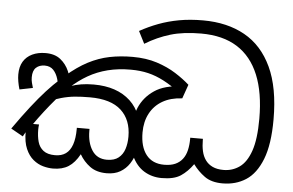

<svg xmlns="http://www.w3.org/2000/svg" viewBox="-56 -919 1546 1012"><g transform="rotate(5 717.0 -412.5)"><path d="M542 11Q488 11 453.5 -14.5Q419 -40 398 -77Q373 -31 340 -10Q307 11 258 11Q233 11 205.5 3.5Q178 -4 153.5 -24Q129 -44 113.5 -79.5Q98 -115 98 -170Q98 -181 99.5 -192.5Q101 -204 103 -214H165Q164 -207 163.5 -200.5Q163 -194 163 -187Q163 -151 171 -122.5Q179 -94 201 -77Q223 -60 263 -60Q297 -60 319.5 -76Q342 -92 353.5 -125Q365 -158 365 -208V-214H432V-204Q432 -141 458.5 -100.5Q485 -60 537 -60Q576 -60 598.5 -78Q621 -96 630.5 -125.5Q640 -155 640 -191Q640 -280 585.5 -330Q531 -380 420 -380Q374 -380 339 -376.5Q304 -373 268.5 -363Q233 -353 186 -334L283 -415Q296 -424 317 -431.5Q338 -439 367.5 -444Q397 -449 434 -449Q496 -449 544.5 -432.5Q593 -416 628 -383.5Q663 -351 681 -303Q699 -255 699 -192Q699 -153 690 -117Q681 -81 662 -52Q643 -23 613.5 -6Q584 11 542 11ZM622 -544Q556 -544 500.5 -530Q445 -516 397 -488.5Q349 -461 305 -420L294 -410Q267 -383 239.5 -351Q212 -319 184.5 -283.5Q157 -248 129 -208L110 -188L85 -144L21 -180Q71 -251 110.5 -301.5Q150 -352 185 -390.5Q220 -429 256 -461L277 -480Q337 -532 392 -560.5Q447 -589 504 -600.5Q561 -612 626 -612Q698 -612 755 -593.5Q812 -575 856 -547Q900 -519 931 -491L888 -444Q840 -480 798 -502Q756 -524 714 -534Q672 -544 622 -544ZM167 -592Q216 -592 246 -568Q276 -544 291.5 -508Q307 -472 310 -434L252 -398Q248 -432 239.5 -461Q231 -490 214 -508Q197 -526 168 -526Q140 -526 122.5 -510Q105 -494 105 -459Q105 -443 108.5 -430Q112 -417 116 -403L46 -389Q40 -409 36.5 -429.5Q33 -450 33 -467Q33 -508 49.5 -535.5Q66 -563 96.5 -577.5Q127 -592 167 -592ZM1155 11Q1096 11 1060 -15Q1024 -41 998 -77Q969 -36 933.5 -12.5Q898 11 833 11Q781 11 739.5 -14.5Q698 -40 674 -92.5Q650 -145 650 -226Q650 -290 674.5 -347Q699 -404 753 -440.5Q807 -477 896 -479L931 -491L905 -417Q844 -414 801 -389Q758 -364 735 -320.5Q712 -277 712 -220Q712 -144 745 -102Q778 -60 840 -60Q875 -60 898.5 -70.5Q922 -81 937 -100.5Q952 -120 958.5 -147.5Q965 -175 965 -208V-214H1032V-208Q1032 -176 1038 -149Q1044 -122 1058.5 -102Q1073 -82 1096.5 -71Q1120 -60 1154 -60Q1201 -60 1238.5 -86.5Q1276 -113 1297.5 -175Q1319 -237 1319 -345Q1319 -483 1280.5 -576.5Q1242 -670 1166 -718Q1090 -766 975 -766Q881 -766 812.5 -745.5Q744 -725 680 -686L647 -751Q694 -777 744.5 -796Q795 -815 852.5 -825.5Q910 -836 979 -836Q1107 -836 1200 -784Q1293 -732 1343.5 -624Q1394 -516 1394 -348Q1394 -216 1363 -137Q1332 -58 1278.5 -23.5Q1225 11 1155 11Z"/></g></svg>

Font: hexsinhala15
Style: Book
Weight: 400
Designer: Jelle Bosma - Monotype Design Team
Foundry: Monotype Imaging Inc.
Version: Version 2.003